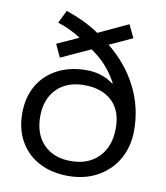

<svg xmlns="http://www.w3.org/2000/svg" viewBox="-86 -845 799 926"><g transform="rotate(10 313.0 -381.5)"><path d="M40 -250Q40 -327 73 -385Q106 -443 167.5 -475.5Q229 -508 310 -508Q386 -508 442 -466L445 -468Q421 -512 390.5 -546.5Q360 -581 316 -611L172 -545L143 -608L249 -656Q201 -688 135 -710L166 -773Q215 -756 252.5 -738Q290 -720 329 -694L475 -762L505 -699L393 -647Q485 -573 535.5 -474Q586 -375 586 -261Q586 -184 552 -122.5Q518 -61 455 -25.5Q392 10 310 10Q230 10 169 -21.5Q108 -53 74 -112Q40 -171 40 -250ZM497 -257Q497 -343 447.5 -389Q398 -435 312 -435Q227 -435 177.5 -385Q128 -335 128 -250Q128 -163 177 -113Q226 -63 310 -63Q396 -63 446.5 -115Q497 -167 497 -257Z"/></g></svg>

Font: Niramit
Style: Regular
Weight: 400
Version: Version 1.000; ttfautohint (v1.6)